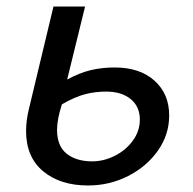

<svg xmlns="http://www.w3.org/2000/svg" viewBox="-20 -556 593 589"><path d="M60 -154Q60 -187 69 -223L144 -536H241L186 -312Q225 -333 259 -341Q293 -349 332 -349Q409 -349 454 -308.5Q499 -268 499 -202Q499 -143 464.5 -94Q430 -45 373 -16Q316 13 250 13Q165 13 112.5 -30.5Q60 -74 60 -154ZM409 -189Q409 -229 381 -252Q353 -275 306 -275Q272 -275 241 -267Q210 -259 170 -236Q155 -190 155 -158Q155 -108 184.5 -84.5Q214 -61 263 -61Q298 -61 332 -78Q366 -95 387.5 -124.5Q409 -154 409 -189Z"/></svg>

Font: Nebula Sans Medium
Style: Regular
Weight: 500
Italic angle: -9°
Designer: Paul D. Hunt for Adobe (as Source Sans)
Foundry: Nebula Entertainment & Broadcasting LLC
Version: Version 1.010